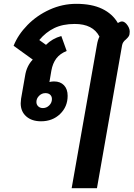

<svg xmlns="http://www.w3.org/2000/svg" viewBox="-20 -623 697 1002"><path d="M486 -389Q490 -414 499 -432Q465 -498 370 -498Q308 -498 263.5 -476.5Q219 -455 185 -414L220 -389Q253 -422 300 -435L328 -357Q293 -343 274 -318Q255 -293 248 -254L238 -195Q250 -198 262 -198Q295 -198 314 -178Q333 -158 333 -123Q333 -66 293.5 -28Q254 10 194 10Q146 10 117 -15.5Q88 -41 88 -84Q88 -92 90 -108L111 -228Q119 -279 151 -312L51 -384Q74 -442 123.5 -492.5Q173 -543 239.5 -573Q306 -603 378 -603Q459 -603 513 -577Q567 -551 595 -503Q608 -511 617 -511Q628 -511 640 -498Q657 -478 657 -458Q657 -442 652 -434Q647 -426 637 -417Q620 -404 617 -386L486 359H354ZM251 -106Q251 -120 242 -128.5Q233 -137 217 -137Q198 -137 184 -123Q170 -109 170 -91Q170 -77 179.5 -68Q189 -59 204 -59Q223 -59 237 -73Q251 -87 251 -106Z"/></svg>

Font: Niramit
Style: Bold Italic
Weight: 700
Italic angle: -10°
Designer: Katatrad Aksorn Co.,Ltd.
Foundry: Cadson Demak Co.,Ltd.
Version: Version 1.001; ttfautohint (v1.6)